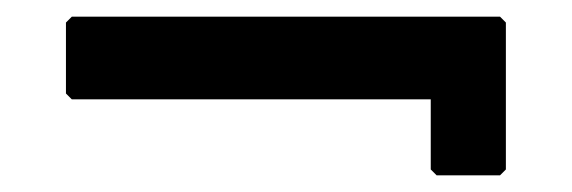

<svg xmlns="http://www.w3.org/2000/svg" viewBox="-20 -400 685 230"><path d="M579 -190 586 -197V-373L579 -380H66L59 -373V-288L66 -281H496V-197L503 -190Z"/></svg>

Font: Hussar Woodtype
Style: Blk
Weight: 900
Foundry: Cannot Into Space Fonts
Version: Version 1.07